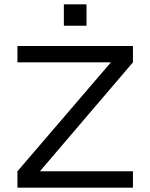

<svg xmlns="http://www.w3.org/2000/svg" viewBox="-20 -861 690 881"><path d="M60 -650H590V-575L140 -48L127 -75H590V0H60V-75L512 -602L525 -575H60ZM377 -841V-743H273V-841Z"/></svg>

Font: Syne
Style: Regular
Weight: 400
Designer: Lucas Descroix
Foundry: Bonjour Monde
Version: Version 2.200